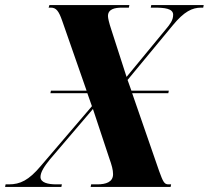

<svg xmlns="http://www.w3.org/2000/svg" viewBox="-62 -734 820 754"><path d="M-42 0H179L181 -10H159C126 -10 97 -17 97 -39C97 -58 112 -81 134 -108L303 -306L367 -113C377 -85 382 -67 382 -50C382 -19 354 -10 320 -10H296L294 0H608L610 -10H599C583 -10 578 -21 563 -62L457 -368H599L601 -378H454L439 -420L616 -634C661 -689 693 -704 728 -704H736L738 -714H532L530 -704H544C583 -704 618 -701 618 -676C618 -654 605 -638 590 -620L435 -432L375 -618C366 -645 362 -663 362 -671C362 -698 388 -704 417 -704H444L446 -714H132L129 -704H138C159 -704 169 -690 182 -653L278 -378H138L136 -368H281L299 -317L98 -82C51 -26 17 -10 -27 -10H-40Z"/></svg>

Font: Noto Serif Display Condensed ExtraBold
Style: Italic
Weight: 800
Width: 3
Italic angle: -12°
Designer: Monotype Design Team
Foundry: Monotype Imaging Inc.
Version: Version 2.009